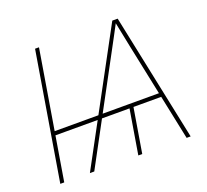

<svg xmlns="http://www.w3.org/2000/svg" viewBox="-124 -879 1108 1030"><g transform="rotate(-20 430.0 -364.0)"><path d="M195.3 -727.5 74.7 0H52.2L172.9 -727.5ZM564 -264.6 520 0H497.6L541.5 -264.6ZM221.2 0 613.8 -727.5H644.5L796.4 0H773.4L655.8 -563.5Q647.9 -602.5 639.9 -641.6Q631.8 -680.7 624 -719.7H632.8Q611.8 -680.7 591.3 -641.6Q570.8 -602.5 549.3 -563.5L246.1 0ZM104.5 -253.4 108.4 -275.9H734.4L731 -253.4Z"/></g></svg>

Font: Inter 24pt Thin
Style: Italic
Weight: 250
Italic angle: -9.3988°
Version: Version 4.001;git-66647c0bb